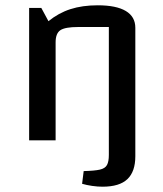

<svg xmlns="http://www.w3.org/2000/svg" viewBox="-20 -530 616 725"><path d="M367 175Q349 175 328 172Q307 169 290 164L296 116Q337 115 357 110.5Q377 106 384 93Q391 80 391 55V-30H491V60Q491 118 461 146.5Q431 175 367 175ZM90 0V-500H136L163 -450Q201 -481 246 -495.5Q291 -510 349 -510Q419 -510 455 -488.5Q491 -467 491 -425V0H391V-428H275Q226 -428 208 -416Q190 -404 190 -370V0Z"/></svg>

Font: Changa
Style: Regular
Weight: 400
Designer: Eduardo Rodriguez Tunni
Foundry: Eduardo Rodriguez Tunni
Version: Version 3.003